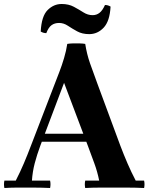

<svg xmlns="http://www.w3.org/2000/svg" viewBox="-35 -940 745 962"><path d="M-13 2Q-17 -17 -13 -35H44Q67 -80 85 -122.5Q103 -165 120 -210L239 -519Q249 -545 262 -578.5Q275 -612 286 -649Q297 -686 302 -720Q312 -722 329.5 -722.5Q347 -723 364.5 -722.5Q382 -722 392 -720L286 -525L167 -210Q150 -164 139 -122Q128 -80 125 -35H216Q220 -17 216 2Q175 0 137.5 0Q100 0 83 0Q65 0 43.5 0Q22 0 -13 2ZM645 -35H687Q691 -17 687 2Q664 1 646 0.5Q628 0 606.5 0Q585 0 549 0Q500 0 463 0Q426 0 392 2Q388 -17 392 -35H462Q453 -80 437.5 -122Q422 -164 405 -210L286 -525L392 -720Q400 -669 416 -623Q432 -577 454 -518L568 -210Q585 -165 604 -121Q623 -77 645 -35ZM426 -230H161V-270H426ZM491 -915Q506 -915 519 -907Q515 -834 484.5 -801.5Q454 -769 412 -769Q377 -769 351.5 -783Q326 -797 305 -811Q284 -825 261 -825Q239 -825 223.5 -814Q208 -803 197 -774Q182 -774 169 -782Q173 -859 203.5 -889.5Q234 -920 274 -920Q309 -920 335 -906Q361 -892 383 -878Q405 -864 429 -864Q449 -864 464 -876Q479 -888 491 -915Z"/></svg>

Font: Poltawski Nowy
Style: Bold
Weight: 700
Designer: Adam Pótawski, Mateusz Machalski, Borys Kosmynka, Ania Wieluska
Foundry: Capitalics.wtf
Version: Version 1.001;gftools[0.9.25]